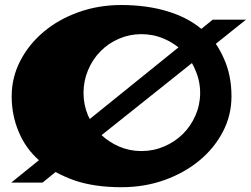

<svg xmlns="http://www.w3.org/2000/svg" viewBox="-20 -740 1017 778"><path d="M841.8 -660.2H976.6L854.5 -562.5Q873 -535.2 886.7 -503.9Q918 -435.5 918 -349.6Q918 -272.5 882.8 -205.6Q847.7 -138.7 787.1 -88.9Q726.6 -39.1 646 -10.3Q565.4 18.6 471.7 18.6Q361.3 18.6 279.3 -9.8Q239.3 -24.4 205.1 -43L152.3 0H25.4L137.7 -90.8Q83 -139.6 55.7 -206.1Q27.3 -273.4 27.3 -349.6Q27.3 -425.8 62 -493.2Q96.7 -560.5 157.2 -611.3Q217.8 -662.1 298.8 -690.9Q379.9 -719.7 471.7 -719.7Q574.2 -719.7 658.2 -694.3Q739.3 -669.9 795.9 -623ZM552.7 -127.9Q601.6 -127.9 645 -146.5Q688.5 -165 720.7 -196.8Q752.9 -228.5 772 -272Q791 -315.4 791 -363.3Q791 -412.1 771.5 -456.1Q765.6 -470.7 757.8 -484.4L391.6 -192.4Q421.9 -164.1 461.9 -146.5Q504.9 -127.9 552.7 -127.9ZM343.8 -257.8 703.1 -547.9Q676.8 -569.3 644.5 -583Q601.6 -601.6 552.7 -601.6Q504.9 -601.6 461.9 -583Q418.9 -564.5 387.2 -532.2Q355.5 -500 336.9 -456.1Q318.4 -412.1 318.4 -363.3Q318.4 -315.4 336.9 -271.5Q339.8 -264.6 343.8 -257.8Z"/></svg>

Font: Polsku
Style: Regular
Weight: 400
Designer: Sebastien Sanfilippo
Version: Version 1.1